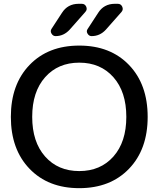

<svg xmlns="http://www.w3.org/2000/svg" viewBox="-20 -980 834 1010"><path d="M584 -960H599.6Q616.2 -960 623 -944.8Q629.9 -929.7 619.1 -917L537.1 -824.2Q505.9 -790 461.9 -790Q448.2 -790 440.4 -803.2Q432.6 -816.4 441.4 -828.1L496.1 -912.1Q526.4 -960 584 -960ZM393.6 -960H410.2Q426.8 -960 433.6 -944.8Q440.4 -929.7 428.7 -917L346.7 -824.2Q315.4 -790 272.5 -790Q258.8 -790 251 -803.2Q243.2 -816.4 251 -828.1L305.7 -912.1Q335.9 -960 393.6 -960ZM576.7 -573.7Q508.8 -650.4 397 -650.4Q285.2 -650.4 217.3 -573.7Q149.4 -497.1 149.4 -365.2Q149.4 -233.4 217.3 -156.7Q285.2 -80.1 397 -80.1Q508.8 -80.1 576.7 -156.7Q644.5 -233.4 644.5 -365.2Q644.5 -497.1 576.7 -573.7ZM658.7 -92.3Q560.5 9.8 397 9.8Q233.4 9.8 135.3 -92.3Q37.1 -194.3 37.1 -365.2Q37.1 -536.1 135.3 -638.2Q233.4 -740.2 397 -740.2Q560.5 -740.2 658.7 -638.2Q756.8 -536.1 756.8 -365.2Q756.8 -194.3 658.7 -92.3Z"/></svg>

Font: Rounded Mgen+ 2p medium
Style: Regular
Weight: 500
Designer: [Source Han Sans]
Ryoko NISHIZUKA  (kana & ideographs); Paul D. Hunt (Latin, Greek & Cyrillic); Wenlong ZHANG  (bopomofo
Version: Version 1.059.20150602